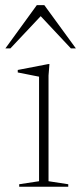

<svg xmlns="http://www.w3.org/2000/svg" viewBox="-46 -710 308 730"><path d="M142 -466.5 138.5 -423V-21L213.5 -9.5V0H27V-9.5L102.5 -21V-418.5Q97 -419.5 83.5 -422.2Q70 -425 53.5 -428.2Q37 -431.5 21.5 -434.5V-444L138 -466.5ZM-25.5 -526 94 -690.5H122.5L242.5 -526H223.5L97 -661H120.5L-6.5 -526Z"/></svg>

Font: Newsreader 36pt ExtraLight
Style: Regular
Weight: 250
Designer: Hugues Gentile
Foundry: Production Type
Version: Version 1.003